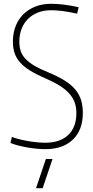

<svg xmlns="http://www.w3.org/2000/svg" viewBox="-20 -773 493 1013"><path d="M219 14Q198 14 172.5 11.5Q147 9 121.5 4.5Q96 0 73.5 -6Q51 -12 35 -19L43 -51Q56 -45 77.5 -39.5Q99 -34 123.5 -29.5Q148 -25 173 -22.5Q198 -20 219 -20Q297 -20 340 -61Q383 -102 383 -177Q383 -207 374 -232.5Q365 -258 345 -280Q325 -302 294 -321.5Q263 -341 219 -360Q172 -380 139 -400.5Q106 -421 86 -443.5Q66 -466 57 -493Q48 -520 48 -553Q48 -598 62.5 -635Q77 -672 103.5 -698Q130 -724 167 -738.5Q204 -753 249 -753Q283 -753 318 -748.5Q353 -744 395 -735L387 -701Q341 -711 308 -715Q275 -719 249 -719Q211 -719 180.5 -707Q150 -695 128 -673.5Q106 -652 94 -621Q82 -590 82 -553Q82 -525 89.5 -503Q97 -481 115 -462Q133 -443 162 -426Q191 -409 233 -392Q284 -371 319.5 -349Q355 -327 376.5 -301.5Q398 -276 407.5 -246Q417 -216 417 -177Q417 -87 364.5 -36.5Q312 14 219 14ZM222 66H257L205 220H170Z"/></svg>

Font: Encode Sans Compressed
Style: Thin
Weight: 100
Designer: Pablo Impallari, Andres Torresi
Foundry: Pablo Impallari, Andres Torresi
Version: Version 1.000; ttfautohint (v1.00) -l 8 -r 50 -G 200 -x 14 -